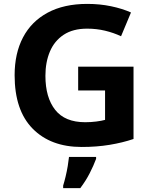

<svg xmlns="http://www.w3.org/2000/svg" viewBox="-20 -744 775 985"><path d="M381 -402H665V-31Q609 -12 542.5 -1Q476 10 399 10Q240 10 147.5 -84Q55 -178 55 -358Q55 -470 98 -552Q141 -634 224.5 -679Q308 -724 428 -724Q492 -724 549.5 -712Q607 -700 652 -680L601 -558Q563 -576 519 -586.5Q475 -597 427 -597Q354 -597 306.5 -565.5Q259 -534 236 -479.5Q213 -425 213 -355Q213 -244 263 -180.5Q313 -117 417 -117Q446 -117 473.5 -120.5Q501 -124 519 -129V-280H381ZM473 71Q460 106 440 145Q420 184 392 221H304V208Q310 189 316.5 162Q323 135 327.5 108Q332 81 334 61H473Z"/></svg>

Font: Noto Sans Georgian Bold
Style: Regular
Weight: 700
Designer: Monotype Design Team, Akaki Razmadze
Foundry: Google LLC
Version: Version 2.005; ttfautohint (v1.8.4.7-5d5b)